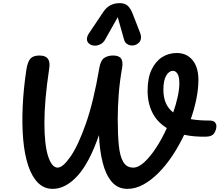

<svg xmlns="http://www.w3.org/2000/svg" viewBox="-20 -1203 1404 1228"><path d="M317 5Q262 5 223 -34Q184 -73 160.5 -143.5Q137 -214 128.5 -309.5Q120 -405 125 -519.5Q130 -634 149 -759Q157 -809 175 -828.5Q193 -848 233 -848Q253 -848 269 -841Q285 -834 292.5 -815.5Q300 -797 294 -760Q264 -559 264 -418.5Q264 -278 287.5 -204.5Q311 -131 349 -131Q382 -131 431 -201.5Q480 -272 529.5 -413Q579 -554 615 -767Q623 -816 646 -832Q669 -848 703 -848Q741 -848 754.5 -828.5Q768 -809 761 -769Q745 -678 739 -596Q733 -514 733 -443Q733 -342 740 -272.5Q747 -203 768.5 -167Q790 -131 832 -131Q866 -131 904 -166.5Q942 -202 979.5 -259.5Q1017 -317 1047 -384Q985 -422 954.5 -483Q924 -544 924 -622Q924 -704 949.5 -757.5Q975 -811 1017 -837.5Q1059 -864 1110 -864Q1174 -864 1211.5 -818.5Q1249 -773 1249 -692Q1249 -635 1236 -570.5Q1223 -506 1200 -441Q1251 -432 1320 -432Q1344 -432 1354 -421.5Q1364 -411 1364 -396Q1364 -374 1350.5 -352Q1337 -330 1300 -329Q1222 -327 1158 -341Q1125 -271 1083.5 -208.5Q1042 -146 994.5 -98Q947 -50 896.5 -22.5Q846 5 795 5Q733 5 694.5 -40.5Q656 -86 636.5 -164Q617 -242 613 -339Q551 -160 475 -77.5Q399 5 317 5ZM1025 -629Q1025 -531 1088 -484Q1106 -536 1116.5 -584Q1127 -632 1127 -669Q1127 -713 1115 -731.5Q1103 -750 1086 -750Q1061 -750 1043 -719.5Q1025 -689 1025 -629ZM587 -911Q567 -911 551.5 -922.5Q536 -934 536 -953Q536 -970 549 -990L641 -1127Q678 -1183 746 -1183Q778 -1183 796.5 -1166.5Q815 -1150 829 -1114L876 -993Q882 -978 882 -965Q882 -940 864 -926Q846 -912 825 -912Q809 -912 794 -921Q779 -930 774 -948L733 -1093L653 -951Q642 -930 623.5 -920.5Q605 -911 587 -911Z"/></svg>

Font: Pacifico
Style: Regular
Weight: 400
Designer: Vernon Adams
Foundry: Vernon Adams
Version: Version 3.010; ttfautohint (v1.8.4.7-5d5b)